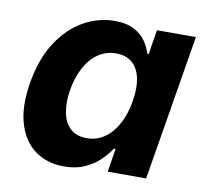

<svg xmlns="http://www.w3.org/2000/svg" viewBox="-67 -627 765 709"><g transform="rotate(10 315.5 -272.0)"><path d="M215.4 9.1Q152.8 9.1 107.7 -23.5Q62.6 -56 43.6 -118.8Q24.5 -181.6 39.4 -272.2Q55.1 -365.7 95.7 -428Q136.3 -490.2 192 -521.5Q247.7 -552.7 308.2 -552.7Q354.4 -552.7 382.6 -537.2Q410.8 -521.8 425.9 -498.9Q441.1 -476 447.4 -454H452.4L467.3 -545.9H613.4L523.1 0H378.9L393.1 -87.4H386.2Q372.2 -64.9 349.1 -42.8Q326 -20.6 293 -5.7Q260 9.1 215.4 9.1ZM280.4 -108.3Q318.1 -108.3 347.6 -129Q377.1 -149.7 396.9 -186.6Q416.8 -223.5 424.7 -272.7Q433.1 -322.4 425.5 -358.9Q417.8 -395.4 394.9 -415.4Q372 -435.4 334.3 -435.4Q295.8 -435.4 266.1 -414.5Q236.4 -393.6 217.1 -357Q197.7 -320.4 189.7 -272.7Q182 -224.8 189.3 -187.5Q196.5 -150.3 219.4 -129.3Q242.3 -108.3 280.4 -108.3Z"/></g></svg>

Font: Adwaita Sans
Style: Italic
Weight: 400
Italic angle: -9.39999°
Designer: Rasmus Andersson
Foundry: rsms
Version: Version 4.001;git-9221beed3